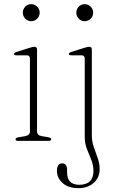

<svg xmlns="http://www.w3.org/2000/svg" viewBox="-20 -694 580 946"><path d="M133.5 -589.5Q116.5 -589.5 104.5 -602Q92.5 -614.5 92.5 -631.5Q92.5 -649 104.5 -661.2Q116.5 -673.5 133.5 -673.5Q151 -673.5 163.2 -661Q175.5 -648.5 175.5 -631.5Q175.5 -614.5 163.2 -602Q151 -589.5 133.5 -589.5ZM162.5 -449.5V-46.5Q162.5 -27 187 -23L217 -18Q232.5 -15.5 232.5 -8Q232.5 0 219 0H69Q56.5 0 56.5 -8Q56.5 -15 71 -17.5L103 -23Q127.5 -27.5 127.5 -46V-405Q127.5 -421.5 111.5 -421.5H62.5Q49 -421.5 49 -428Q49 -434 61.5 -438L124.5 -458Q141.5 -463.5 150 -463.5Q162.5 -463.5 162.5 -449.5ZM397 -589.5Q380 -589.5 368 -602Q356 -614.5 356 -631.5Q356 -649 368 -661.2Q380 -673.5 397 -673.5Q414.5 -673.5 426.8 -661Q439 -648.5 439 -631.5Q439 -614.5 426.8 -602Q414.5 -589.5 397 -589.5ZM432.5 -27.5Q432.5 3 442.2 30.8Q452 58.5 461.5 85.2Q471 112 471 139.5Q471 180.5 442 206.8Q413 233 366 233Q316.5 233 288.5 207.8Q260.5 182.5 260.5 148Q260.5 111 286.5 111Q310.5 111 310.5 143V155.5Q310.5 216.5 371 216.5Q440.5 215.5 440.5 148Q440.5 120 429.8 93.8Q419 67.5 408.2 40.2Q397.5 13 397.5 -18V-405Q397.5 -421.5 381.5 -421.5H332.5Q319 -421.5 319 -428Q319 -434 331.5 -438L394.5 -458Q411.5 -463.5 420 -463.5Q432.5 -463.5 432.5 -449.5Z"/></svg>

Font: Fraunces 9pt S000 Thin
Style: Regular
Weight: 100
Version: Version 1.000; ttfautohint (v1.8.3)